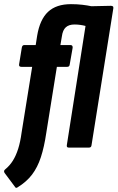

<svg xmlns="http://www.w3.org/2000/svg" viewBox="-44 -711 567 925"><path d="M230 -389 179 -71Q169 -3 153 46Q137 95 110.5 130Q84 165 40 192Q32 197 28 189L-22 122Q-28 112 -19 105Q3 87 18 63Q33 39 43.5 6Q54 -27 60 -72L111 -389H59Q46 -389 48 -401L61 -481Q63 -494 73 -494H128L135 -539Q148 -617 187.5 -654Q227 -691 298 -691Q327 -691 352.5 -688Q378 -685 396 -681L490 -683Q496 -683 499.5 -680.5Q503 -678 502 -671L397 -12Q396 0 385 0H287Q276 0 278 -12L368 -586Q357 -589 343 -591Q329 -593 315 -593Q288 -593 273 -579.5Q258 -566 254 -535L247 -494H295Q307 -494 306 -481L292 -401Q291 -389 280 -389Z"/></svg>

Font: Sofia Sans Condensed ExtraBold
Style: Italic
Weight: 800
Italic angle: -9°
Version: Version 4.100